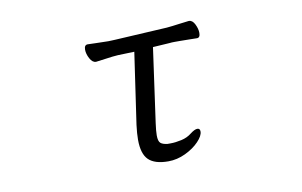

<svg xmlns="http://www.w3.org/2000/svg" viewBox="-59 -593 1118 710"><g transform="rotate(-10 500.0 -238.0)"><path d="M540 -53Q559 -53 581.5 -58Q604 -63 620 -76Q637 -89 647 -89Q657 -89 657 -77Q657 -61 637 -40Q617 -19 585.5 -4Q554 11 521 11Q470 11 447 -11.5Q424 -34 424 -87Q424 -99 425 -112.5Q426 -126 428 -142L467 -410L405 -408Q387 -407 360 -403Q333 -399 322 -398H321Q308 -398 298.5 -415.5Q289 -433 289 -449Q289 -467 302 -467Q311 -467 334 -466Q357 -465 379 -465Q387 -465 393.5 -465.5Q400 -466 405 -466L601 -477Q623 -479 647.5 -482.5Q672 -486 684 -487H686Q699 -487 707.5 -469.5Q716 -452 716 -437Q716 -419 704 -419Q696 -419 677.5 -419.5Q659 -420 639 -420Q629 -420 619 -420Q609 -420 601 -419L538 -415L499 -136Q497 -122 496 -110.5Q495 -99 495 -91Q495 -69 503 -62Q511 -55 529 -53Z"/></g></svg>

Font: Klee One SemiBold
Style: Regular
Weight: 600
Designer: Fontworks Inc.
Foundry: Fontworks Inc.
Version: Version 1.00;January 12, 2022;FontCreator 13.0.0.2683 64-bit